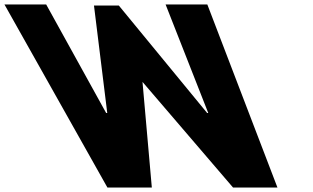

<svg xmlns="http://www.w3.org/2000/svg" viewBox="-345 -845 1409 865"><path d="M-137 -825H-325L139 0H339L297 -476L705 0H905L589 -825H401L593.2 -336H588.2L190.4 -820H78.4L138.2 -336H133.2Z"/></svg>

Font: Hussar
Style: BdOpOblFive
Weight: 700
Foundry: Cannot Into Space Fonts
Version: Version 2.00